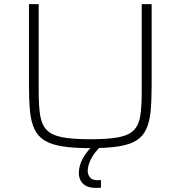

<svg xmlns="http://www.w3.org/2000/svg" viewBox="-20 -708 873 928"><path d="M417 8Q336 8 282 -0.5Q228 -9 195.5 -29Q163 -49 146.5 -84Q130 -119 125 -171Q120 -223 120 -296V-688H167V-266Q167 -196 174 -151Q181 -106 205 -80.5Q229 -55 279 -45Q329 -35 417 -35Q505 -35 555 -45Q605 -55 628.5 -80.5Q652 -106 658.5 -151Q665 -196 665 -266V-688H713V-296Q713 -223 708 -171Q703 -119 687 -84Q671 -49 639 -29Q607 -9 553 -0.5Q499 8 417 8ZM442 200Q413 200 395 190Q377 180 369 163Q361 146 361 129Q361 91 382 54.5Q403 18 436 -10L467 0Q454 11 439 30.5Q424 50 414 73.5Q404 97 404 120Q404 135 414.5 149Q425 163 451 163Q454 163 458 163Q462 163 468 162V199Q461 200 455.5 200Q450 200 442 200Z"/></svg>

Font: Saira Expanded ExtraLight
Style: Regular
Weight: 250
Width: 7
Designer: Hector Gatti with collaboration of the Omnibus-Type team
Foundry: Omnibus-Type
Version: Version 1.101